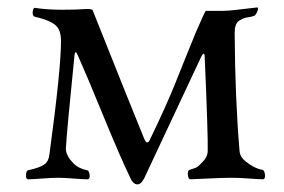

<svg xmlns="http://www.w3.org/2000/svg" viewBox="-20 -476 760 513"><path d="M365 1Q356 18 345.5 16.5Q335 15 328 -1Q301 -57 256.5 -165.5Q212 -274 188 -328Q181 -345 179 -328Q158 -120 156 -79Q156 -60 176 -40Q189 -26 213 -21Q218 -20 219.5 -8.5Q221 3 213 3Q200 3 175.5 1Q151 -1 136 -1Q119 -1 92.5 1Q66 3 55 3Q49 3 49.5 -8.5Q50 -20 55 -21Q87 -28 99 -37Q110 -45 112 -63Q143 -291 143 -367Q143 -392 132 -405Q118 -421 74 -431Q65 -433 68 -449Q70 -455 73 -455Q105 -450 145.5 -450Q186 -450 202.5 -451.5Q219 -453 227 -450Q337 -174 365 -106Q373 -86 381 -104Q401 -145 418.5 -184Q436 -223 444.5 -244Q453 -265 473 -315Q493 -365 503 -389Q528 -447 530 -447H576Q594 -447 666 -456Q673 -457 666 -442Q663 -436 660 -434Q652 -431 644 -430Q636 -429 631 -427Q626 -425 618 -420Q607 -412 607 -388Q608 -215 620 -73Q621 -57 636 -45Q659 -26 682 -22Q687 -20 688 -8.5Q689 3 682 3Q673 3 646 1Q619 -1 600 -1Q575 -1 534.5 1Q494 3 489 3Q483 3 482 -8.5Q481 -20 486 -22Q492 -24 496.5 -25.5Q501 -27 503.5 -28Q506 -29 508.5 -31Q511 -33 512 -34Q513 -35 516 -38Q519 -41 521 -43Q535 -57 535 -73Q536 -114 527 -323Q526 -342 517 -323Q374 -19 365 1Z"/></svg>

Font: EB Garamond
Style: SC
Weight: 400
Version: Version 000.010